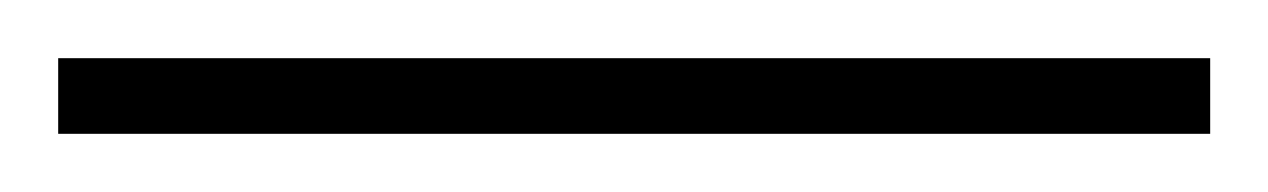

<svg xmlns="http://www.w3.org/2000/svg" viewBox="-22 71 436 66"><path d="M394 117V91H-2V117Z"/></svg>

Font: Noto Sans Ethiopic ExtraCondensed Thin
Style: Regular
Weight: 100
Width: 2
Designer: Monotype Design Team
Foundry: Monotype Imaging Inc.
Version: Version 2.102